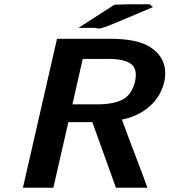

<svg xmlns="http://www.w3.org/2000/svg" viewBox="-20 -876 791 896"><path d="M346 -746 514 -854 584 -856H631H679L694 -843L557 -785Q508 -764 482 -754.5Q456 -745 449 -743.5Q442 -742 433 -744Q424 -746 418 -746ZM87 0 246 -695H495Q622 -695 682 -655.5Q742 -616 750 -553Q753 -523 747 -496Q731 -426 678 -379.5Q625 -333 549 -318Q566 -270 609 -157.5Q652 -45 668 0H521L411 -306H299L229 0ZM318 -389H432Q510 -389 552.5 -411.5Q595 -434 610 -495Q623 -554 591.5 -577.5Q560 -601 487 -601H366Z"/></svg>

Font: Coval
Style: ExtraBold Italic
Weight: 800
Foundry: Context Ltd
Version: Version 001.000